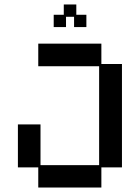

<svg xmlns="http://www.w3.org/2000/svg" viewBox="-20 -826 626 858"><path d="M151 12V-78H60V-270H161V-88H423V-530H151V-631H433V-540H525V-78H433V12ZM220 -705V-760H265V-806H321V-760H366V-705H311V-751H275V-705Z"/></svg>

Font: Pixelify Sans
Style: Regular
Weight: 400
Designer: Stefie Justprince
Foundry: Typecalism Foundryline
Version: Version 1.000;February 13, 2025;FontCreator 15.0.0.3015 64-b